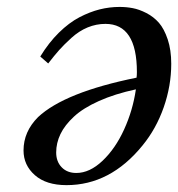

<svg xmlns="http://www.w3.org/2000/svg" viewBox="-20 -522 514 554"><path d="M47.9 -87.9Q47.9 -142.1 89.8 -184.1Q166.5 -255.9 374 -297.9Q375 -304.7 375 -314Q375 -453.1 284.2 -453.1Q257.8 -453.1 232.9 -442.9Q208 -432.6 186 -412.6Q164.1 -392.6 150.6 -377.4Q137.2 -362.3 119.1 -338.9L96.2 -358.9Q120.6 -398.9 149.9 -427.7Q179.2 -456.5 209.2 -472.2Q239.3 -487.8 267.6 -494.9Q295.9 -502 325.2 -502Q344.7 -502 363 -498.5Q381.3 -495.1 402.3 -484.4Q423.3 -473.6 438.5 -456.3Q453.6 -439 463.9 -408.4Q474.1 -377.9 474.1 -337.9Q474.1 -274.4 452.4 -212.4Q430.7 -150.4 391.1 -102.1Q298.3 12.2 171.9 12.2Q113.3 12.2 80.6 -16.6Q47.9 -45.4 47.9 -87.9ZM142.1 -82Q142.1 -55.7 158 -39.3Q173.8 -22.9 200.2 -22.9Q238.8 -22.9 275.9 -58.1Q313 -93.3 338.1 -148.4Q363.3 -203.6 372.1 -264.2Q311 -251 265.4 -230.5Q219.7 -210 193.4 -185.5Q167 -161.1 154.5 -135.3Q142.1 -109.4 142.1 -82Z"/></svg>

Font: Linguistics Pro
Style: Italic
Weight: 400
Italic angle: -12°
Designer: Stefan Peev, Context Ltd
Foundry: Stefan Peev, Context Ltd
Version: Version 001.000